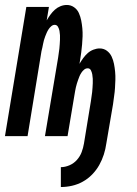

<svg xmlns="http://www.w3.org/2000/svg" viewBox="-33 -548 553 773"><path d="M212 205V125Q229 125 246.5 117.5Q264 110 276.5 96Q289 82 295.5 65Q302 48 305 30L333 -141Q334 -150 335.5 -159Q337 -168 338 -177Q339 -186 339.5 -195Q340 -204 340.5 -213Q341 -222 340.5 -231Q340 -240 338.5 -248.5Q337 -257 333 -265Q329 -273 320 -273Q312 -273 305.5 -267.5Q299 -262 294.5 -255Q290 -248 287 -241Q284 -234 281.5 -226.5Q279 -219 276.5 -211.5Q274 -204 272.5 -196.5Q271 -189 269.5 -181.5Q268 -174 267 -167L239 0H148L201 -316Q202 -325 203.5 -334Q205 -343 206 -352Q207 -361 207.5 -370Q208 -379 208.5 -388Q209 -397 208.5 -406Q208 -415 206.5 -423.5Q205 -432 200.5 -440Q196 -448 187 -448Q180 -448 173.5 -442.5Q167 -437 162.5 -430Q158 -423 155 -416Q152 -409 149 -401.5Q146 -394 144 -386.5Q142 -379 140.5 -371.5Q139 -364 137.5 -356.5Q136 -349 134 -342L78 0H-13L73 -520H164L155 -466Q162 -478 170 -489Q178 -500 188 -509Q198 -518 210.5 -523Q223 -528 236 -528Q252 -528 265 -519Q278 -510 284.5 -495.5Q291 -481 294 -465.5Q297 -450 298.5 -434Q300 -418 299.5 -401.5Q299 -385 297.5 -369Q296 -353 294 -336.5Q292 -320 289 -303L287 -291Q294 -303 302 -314Q310 -325 320 -334Q330 -343 343 -348Q356 -353 368 -353Q385 -353 397.5 -343.5Q410 -334 416.5 -320Q423 -306 426 -290.5Q429 -275 430.5 -259Q432 -243 431.5 -226.5Q431 -210 430 -194Q429 -178 426.5 -161.5Q424 -145 422 -128L395 30Q392 52 385 74Q378 96 366.5 116.5Q355 137 338 154.5Q321 172 300 183.5Q279 195 256.5 200Q234 205 212 205Z"/></svg>

Font: Iosevka SS04 Medium
Style: Italic
Weight: 500
Italic angle: -9°
Monospace: yes
Designer: Belleve Invis
Foundry: Belleve Invis
Version: Version 19.0.0; ttfautohint (v1.8.4)